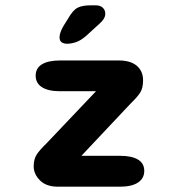

<svg xmlns="http://www.w3.org/2000/svg" viewBox="-20 -704 659 724"><path d="M107 -76.5Q107 -103.5 118.2 -121Q129.5 -138.5 154.5 -162.5L342 -360H206.5Q162 -360 138.2 -375.2Q114.5 -390.5 114.5 -418.5Q114.5 -447 138.2 -461.5Q162 -476 206.5 -476H428Q472.5 -476 496 -455.8Q519.5 -435.5 519.5 -401.5Q519.5 -372 508.8 -355Q498 -338 472.5 -313.5L287 -116.5H432Q477 -116.5 500.5 -102.2Q524 -88 524 -59.5Q524 -31.5 500.5 -15.8Q477 0 432 0H199Q154 0 130.5 -24Q107 -48 107 -76.5ZM232.5 -539Q222 -539 213.2 -544.2Q204.5 -549.5 204.5 -563.5Q204.5 -580 219 -605.5L236.5 -633.5Q255 -666 272.8 -675Q290.5 -684 324 -684H340Q358 -684 367.5 -675Q377 -666 377 -652Q377 -633.5 355 -614.5L304 -568Q283.5 -550.5 265.8 -544.8Q248 -539 232.5 -539Z"/></svg>

Font: Sono ExtraLight Monospace
Style: Bold
Weight: 700
Version: Version 2.112